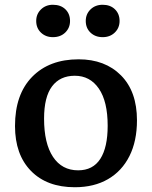

<svg xmlns="http://www.w3.org/2000/svg" viewBox="-20 -772 638 806"><path d="M294 14Q177 14 110 -54.5Q43 -123 43 -243Q43 -376 115 -449.5Q187 -523 310 -523Q421 -523 488 -455.5Q555 -388 555 -267Q555 -180 523.5 -117Q492 -54 433.5 -20Q375 14 294 14ZM308 -57Q370 -57 401 -105Q432 -153 432 -244Q432 -346 395 -400Q358 -454 294 -454Q232 -454 198.5 -409.5Q165 -365 165 -274Q165 -170 202.5 -113.5Q240 -57 308 -57ZM411 -616Q380 -616 360 -635Q340 -654 340 -684Q340 -713 360 -732.5Q380 -752 411 -752Q443 -752 462.5 -733Q482 -714 482 -684Q482 -655 462 -635.5Q442 -616 411 -616ZM202 -616Q172 -616 152 -635Q132 -654 132 -684Q132 -713 152 -732.5Q172 -752 202 -752Q235 -752 254.5 -733Q274 -714 274 -684Q274 -655 254 -635.5Q234 -616 202 -616Z"/></svg>

Font: Literata 12pt Medium
Style: Regular
Weight: 500
Designer: Latin by Veronika Burian and Jose Scaglione. Greek by Irene Vlachou. Cyrillic by Vera Evstafieva.
Foundry: TypeTogether
Version: Version 3.002